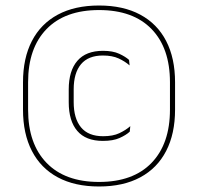

<svg xmlns="http://www.w3.org/2000/svg" viewBox="-20 -668 719 697"><path d="M339.5 9Q251.5 9 189.8 -24.2Q128 -57.5 95.8 -120Q63.5 -182.5 63.5 -270V-369Q63.5 -457 95.8 -519.2Q128 -581.5 189.8 -614.8Q251.5 -648 339.5 -648Q427.5 -648 489.2 -614.8Q551 -581.5 583.2 -519.2Q615.5 -457 615.5 -369V-270Q615.5 -182.5 583.2 -120Q551 -57.5 489.2 -24.2Q427.5 9 339.5 9ZM353.5 -156.5Q291.5 -156.5 260.5 -192.8Q229.5 -229 229.5 -297V-343Q229.5 -411 260.8 -447.2Q292 -483.5 354 -483.5Q389.5 -483.5 412.8 -472.8Q436 -462 448.5 -450.5L450.5 -430.5Q434 -445 410.8 -455.8Q387.5 -466.5 353.5 -466.5Q300.5 -466.5 274 -434.8Q247.5 -403 247.5 -343.5V-297.5Q247.5 -238 274 -205.8Q300.5 -173.5 354.5 -173.5Q390 -173.5 413.2 -184.5Q436.5 -195.5 453 -210L451 -190Q437.5 -177.5 414 -167Q390.5 -156.5 353.5 -156.5ZM339.5 -7.5Q463.5 -7.5 530.2 -76.8Q597 -146 597 -270V-369.5Q597 -493.5 530.2 -562.5Q463.5 -631.5 339.5 -631.5Q216 -631.5 149 -562.5Q82 -493.5 82 -369.5V-270Q82 -146 149 -76.8Q216 -7.5 339.5 -7.5Z"/></svg>

Font: Anek Odia Medium Thin
Style: Regular
Weight: 250
Version: Version 1.003